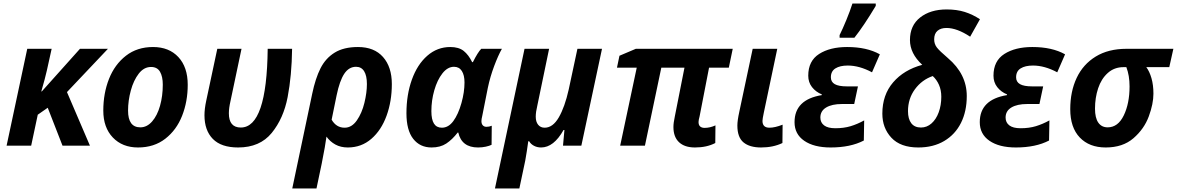

<svg xmlns="http://www.w3.org/2000/svg" viewBox="-20 -818 6608 1078"><path d="M133 -544H270L243 -422Q234 -381 212 -305H215L429 -544H586L356 -301L485 0H331L248 -213L192 -174L155 0H17Z M560 -197Q560 -294 592 -375Q624 -456 687 -505Q750 -554 839 -554Q929 -554 981.5 -497.5Q1034 -441 1034 -342Q1034 -248 1002.5 -168Q971 -88 908 -39Q845 10 755 10Q667 10 613.5 -46Q560 -102 560 -197ZM894 -343Q894 -388 878.5 -415Q863 -442 828 -442Q788 -442 759 -404.5Q730 -367 714.5 -310Q699 -253 699 -197Q699 -103 768 -103Q805 -103 834 -136Q863 -169 878.5 -224Q894 -279 894 -343Z M1128 -171Q1128 -207 1138 -253L1200 -544H1336L1274 -250Q1265 -211 1265 -182Q1265 -102 1332 -102Q1478 -102 1483 -544H1620Q1618 -393 1595 -273Q1572 -153 1505.5 -71.5Q1439 10 1317 10Q1222 10 1175 -38Q1128 -86 1128 -171Z M1733 -292Q1751 -378 1779.5 -434.5Q1808 -491 1859 -522.5Q1910 -554 1990 -554Q2081 -554 2130.5 -498Q2180 -442 2180 -346Q2180 -250 2150.5 -168.5Q2121 -87 2065 -38.5Q2009 10 1933 10Q1893 10 1863 -6.5Q1833 -23 1813 -51Q1807 -3 1786 102L1757 240H1621ZM2040 -346Q2040 -393 2024.5 -418Q2009 -443 1979 -443Q1939 -443 1913 -404Q1887 -365 1870 -283L1842 -146Q1868 -101 1915 -101Q1955 -101 1983.5 -142Q2012 -183 2026 -240.5Q2040 -298 2040 -346Z M2262 -182Q2262 -286 2292.5 -371Q2323 -456 2379 -505Q2435 -554 2508 -554Q2556 -554 2583.5 -532Q2611 -510 2631 -469H2635Q2663 -525 2682 -544H2798Q2777 -507 2754.5 -447Q2732 -387 2719 -325L2688 -169Q2683 -149 2683 -138Q2683 -123 2690.5 -114.5Q2698 -106 2711 -106Q2727 -106 2741 -112L2740 -5Q2728 1 2707.5 5.5Q2687 10 2664 10Q2572 10 2553 -74H2550Q2519 -34 2485.5 -12Q2452 10 2403 10Q2338 10 2300 -38.5Q2262 -87 2262 -182ZM2571 -240Q2588 -301 2588 -355Q2588 -396 2573 -419.5Q2558 -443 2529 -443Q2493 -443 2464 -406Q2435 -369 2418.5 -311.5Q2402 -254 2402 -194Q2402 -147 2416.5 -124Q2431 -101 2461 -101Q2498 -101 2525.5 -138.5Q2553 -176 2571 -240Z M2925 -544H3063L2997 -226Q2988 -189 2988 -163Q2988 -134 3001.5 -117.5Q3015 -101 3038 -101Q3084 -101 3117.5 -159Q3151 -217 3173 -315L3222 -544H3360L3244 0H3141L3149 -88H3144Q3089 10 3018 10Q2996 10 2978 0.5Q2960 -9 2951 -25H2946Q2938 34 2929 84L2896 240H2759Z M3761 -105Q3761 -128 3769 -165L3823 -438H3693L3601 0H3462L3555 -438H3444L3458 -505L3550 -544H4094L4072 -438H3961L3908 -165Q3902 -143 3902 -133Q3902 -116 3911 -108Q3920 -100 3936 -100Q3966 -100 3997 -114L3996 -15Q3948 10 3882 10Q3824 10 3792.5 -19.5Q3761 -49 3761 -105Z M4120 -113Q4120 -141 4131 -191L4206 -544H4344L4268 -183Q4261 -150 4261 -139Q4261 -101 4300 -101Q4331 -101 4374 -118L4373 -15Q4321 10 4253 10Q4189 10 4154.5 -18.5Q4120 -47 4120 -113Z M4441 -132Q4441 -259 4594 -284V-288Q4560 -302 4539 -329Q4518 -356 4518 -393Q4518 -476 4579 -515Q4640 -554 4736 -554Q4847 -554 4920 -513L4876 -412Q4805 -450 4740 -450Q4696 -450 4670.5 -434Q4645 -418 4645 -384Q4645 -358 4667 -345.5Q4689 -333 4735 -333H4797L4776 -234H4707Q4651 -234 4618.5 -214.5Q4586 -195 4586 -158Q4586 -130 4607 -114Q4628 -98 4670 -98Q4718 -98 4756 -109.5Q4794 -121 4832 -142L4830 -29Q4755 10 4644 10Q4550 10 4495.5 -27.5Q4441 -65 4441 -132ZM4694 -621Q4711 -655 4732 -706Q4753 -757 4766 -798H4897V-785Q4830 -673 4777 -606H4694Z M4934 -180Q4934 -285 4994.5 -355.5Q5055 -426 5158 -454Q5089 -518 5089 -593Q5089 -675 5146.5 -720Q5204 -765 5295 -765Q5352 -765 5396.5 -751Q5441 -737 5482 -710L5427 -612Q5353 -661 5294 -661Q5262 -661 5243.5 -645Q5225 -629 5225 -597Q5225 -571 5240 -551.5Q5255 -532 5302 -492Q5408 -402 5408 -279Q5408 -193 5375.5 -128Q5343 -63 5281.5 -26.5Q5220 10 5136 10Q5036 10 4985 -44.5Q4934 -99 4934 -180ZM5265 -275Q5265 -312 5252 -341.5Q5239 -371 5217 -391Q5156 -370 5117 -317Q5078 -264 5078 -194Q5078 -150 5096.5 -126Q5115 -102 5151 -102Q5184 -102 5210 -125Q5236 -148 5250.5 -187.5Q5265 -227 5265 -275Z M5481 -132Q5481 -259 5634 -284V-288Q5600 -302 5579 -329Q5558 -356 5558 -393Q5558 -476 5619 -515Q5680 -554 5776 -554Q5887 -554 5960 -513L5916 -412Q5845 -450 5780 -450Q5736 -450 5710.5 -434Q5685 -418 5685 -384Q5685 -358 5707 -345.5Q5729 -333 5775 -333H5837L5816 -234H5747Q5691 -234 5658.5 -214.5Q5626 -195 5626 -158Q5626 -130 5647 -114Q5668 -98 5710 -98Q5758 -98 5796 -109.5Q5834 -121 5872 -142L5870 -29Q5795 10 5684 10Q5590 10 5535.5 -27.5Q5481 -65 5481 -132Z M5989 -205Q5989 -304 6025 -380.5Q6061 -457 6132 -500.5Q6203 -544 6305 -544H6568L6545 -441H6416Q6434 -417 6445 -379Q6456 -341 6456 -292Q6456 -235 6430 -164.5Q6404 -94 6344 -42Q6284 10 6188 10Q6096 10 6042.5 -46Q5989 -102 5989 -205ZM6322 -333Q6322 -394 6304 -441H6288Q6236 -441 6199.5 -408Q6163 -375 6145.5 -322Q6128 -269 6128 -208Q6128 -156 6146.5 -129.5Q6165 -103 6199 -103Q6257 -103 6289.5 -170Q6322 -237 6322 -333Z"/></svg>

Font: Noto Sans Display
Style: Bold Italic
Weight: 700
Italic angle: -12°
Designer: Monotype Design team
Foundry: Monotype Imaging Inc.
Version: Version 1.000